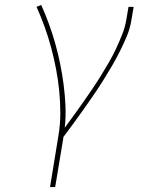

<svg xmlns="http://www.w3.org/2000/svg" viewBox="-20 -558 640 783"><path d="M184 205 218 -3Q226 -50 226 -96Q226 -142 221.5 -187.5Q217 -233 208.5 -277Q200 -321 188.5 -364Q177 -407 162 -448.5Q147 -490 129 -530L148 -538Q165 -500 179.5 -460.5Q194 -421 205.5 -380Q217 -339 225.5 -297Q234 -255 239.5 -212.5Q245 -170 247 -126Q249 -82 244 -37Q263 -63 282 -89Q301 -115 319.5 -141.5Q338 -168 356 -194.5Q374 -221 391 -248.5Q408 -276 424 -303.5Q440 -331 453.5 -360Q467 -389 478.5 -418Q490 -447 495 -477L504 -530H525L516 -477Q511 -444 498 -412.5Q485 -381 469.5 -350Q454 -319 436.5 -289Q419 -259 400.5 -229.5Q382 -200 362 -171Q342 -142 322 -113.5Q302 -85 281 -56.5Q260 -28 239 0L205 205Z"/></svg>

Font: Iosevka Slab Thin Extended
Style: Italic
Weight: 100
Width: 7
Italic angle: -9°
Monospace: yes
Designer: Belleve Invis
Foundry: Belleve Invis
Version: Version 11.1.0; ttfautohint (v1.8.3)